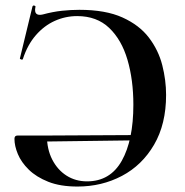

<svg xmlns="http://www.w3.org/2000/svg" viewBox="-20 -672 679 704"><path d="M264 12Q201 12 157 -5.5Q113 -23 85.5 -50Q58 -77 45.5 -107Q33 -137 33 -163Q33 -175 44 -175H152Q152 -125 171.5 -87Q191 -49 224 -28Q257 -7 299 -7Q384 -7 426.5 -82.5Q469 -158 469 -288Q469 -379 447.5 -452.5Q426 -526 380.5 -569.5Q335 -613 263 -613Q220 -613 181 -595.5Q142 -578 111.5 -543Q81 -508 64 -456Q63 -452 57.5 -454Q52 -456 53 -458L99 -648Q101 -653 106 -651.5Q111 -650 110 -647Q106 -628 113.5 -621.5Q121 -615 137 -619Q174 -629 207 -632.5Q240 -636 271 -636Q367 -636 429 -608Q491 -580 526 -534Q561 -488 575 -433Q589 -378 589 -324Q589 -217 545 -141.5Q501 -66 427 -27Q353 12 264 12ZM519 -177 520 -158 140 -153V-175Z"/></svg>

Font: Cormorant Infant Light
Style: Regular
Weight: 300
Designer: Christian Thalmann (Catharsis Fonts)
Foundry: Catharsis Fonts
Version: Version 4.001